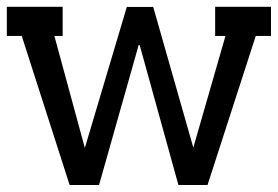

<svg xmlns="http://www.w3.org/2000/svg" viewBox="-28 -526 802 554"><path d="M-8.3 -506.3H152.8V-422.4H128.9L216.8 -99.1L337.9 -505.9H414.1L529.8 -100.1L622.6 -422.4H592.8V-506.3H753.9V-422.4H710L570.8 7.8H486.8L375 -396H372.1L257.8 7.8H172.9L34.7 -422.4H-8.3Z"/></svg>

Font: Twentytwelve Slab
Style: TwentytwelveSlab
Weight: 400
Designer: Domenico Catapano
Version: Version 1.00 2012